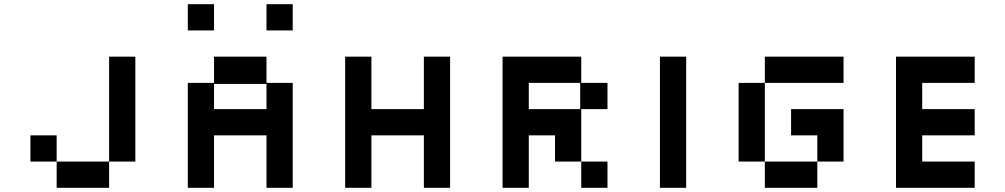

<svg xmlns="http://www.w3.org/2000/svg" viewBox="-20 -895 4790 915"><path d="M500 -125V-625H625V-125ZM250 0V-125H125V-250H250V-125H500V0Z M1250 -750V-875H1375V-750ZM875 -750V-875H1000V-750ZM875 0V-500H1000V-625H1250V-500H1375V0H1250V-250H1000V0ZM1000 -375H1250V-495H1000Z M1625 0V-625H1750V-375H2000V-625H2125V0H2000V-250H1750V0Z M2375 0V-625H2750V-500H2875V-375H2750V-125H2875V0H2750V-125H2625V-250H2500V0ZM2500 -375H2745V-500H2500Z M3125 0V-625H3250V0Z M3625 -500V-625H4000V-500ZM3500 -125V-500H3625V-125ZM3875 -125V-250H3750V-375H4000V-125ZM3625 0V-125H3875V0Z M4250 0V-625H4625V-500H4375V-375H4625V-250H4375V-125H4625V0Z"/></svg>

Font: Silkscreen
Style: Regular
Weight: 400
Designer: Jason Kottke
Foundry: Jason Kottke
Version: Version 1.001; ttfautohint (v1.8.4.7-5d5b)